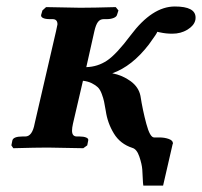

<svg xmlns="http://www.w3.org/2000/svg" viewBox="-20 -456 623 592"><path d="M152.8 -359.9 86.9 -75.2Q79.6 -35.2 58.1 -35.2H49.8Q21 -35.2 18.1 -22.9L15.1 -7.8L21 1Q91.8 -1 127 -1L236.8 1L249 -7.8L252 -22.9Q253.4 -28.8 245.6 -32Q237.8 -35.2 225.1 -35.2H216.8Q202.1 -35.2 202.1 -53.2Q202.1 -62 205.1 -75.2L235.8 -207Q252 -205.1 263.4 -199.2Q274.9 -193.4 281.7 -186.8Q288.6 -180.2 293.7 -166.5Q298.8 -152.8 300.8 -143.1Q302.7 -133.3 306.2 -113.8Q311.5 -76.7 331.1 -44.4Q350.6 -12.2 388.2 0Q401.9 3.9 409.7 27.1Q417.5 50.3 418.7 66.7Q419.9 83 420.9 107.9Q420.9 108.4 421.4 111.8Q421.9 115.2 421.9 116.2H482.9L512.2 -11.2Q513.2 -12.2 513.2 -14.2Q513.2 -22.9 500.2 -27.6Q487.3 -32.2 471.2 -32.2H455.1Q442.4 -32.2 431.2 -74.2Q419.9 -116.2 413.1 -160.2Q407.7 -187.5 382.6 -205.8Q357.4 -224.1 326.2 -230Q387.2 -251.5 439 -318.8Q465.8 -355.5 464.8 -357.9Q466.3 -357.9 474.1 -356Q491.7 -352.1 511.2 -352.1Q537.6 -352.1 557.9 -364.5Q578.1 -377 582 -393.1Q583 -396 583 -401.9Q583 -436 519 -436Q449.2 -436 382.8 -347.2Q338.9 -288.6 310.1 -269.3Q281.2 -250 246.1 -249L271 -359.9Q275.4 -379.4 282 -388.2Q288.6 -397 299.8 -397H309.1Q321.3 -397 330.3 -400.6Q339.4 -404.3 340.8 -410.2L345.2 -423.8L336.9 -434.1Q266.1 -432.1 227.1 -432.1L122.1 -434.1L110.8 -423.8L106.9 -410.2Q105.5 -404.3 112.5 -400.6Q119.6 -397 133.8 -397H142.1Q157.2 -397 157.2 -380.9Q157.2 -379.9 152.8 -359.9Z"/></svg>

Font: Linux Libertine G
Style: Bold Italic
Weight: 700
Italic angle: -11.5°
Designer: Philipp H. Poll
Foundry: Philipp H. Poll
Version: Version 4.1.0